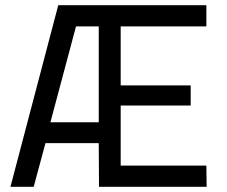

<svg xmlns="http://www.w3.org/2000/svg" viewBox="-20 -715 868 735"><path d="M358 -167H154L109 0H20L203 -695H770V-614H442V-388H710V-311H442V-81H770L771 0H359ZM173 -247H358V-614H271Z"/></svg>

Font: Panefresco 500wt
Style: Regular
Weight: 700
Foundry: Campivisivi & Chank Co
Version: Version 1.001